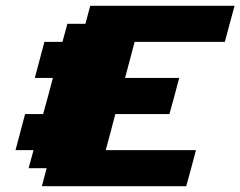

<svg xmlns="http://www.w3.org/2000/svg" viewBox="-20 -645 832 665"><path d="M125 0H625Q630.9 -21 642.1 -62.5Q653.3 -104 658.7 -125H346.2Q352.1 -145.5 363 -187.3Q374 -229 379.4 -250H566.9Q572.8 -270.5 584 -312.3Q595.2 -354 600.6 -375H413.1Q418.5 -395.5 429.7 -437.3Q440.9 -479 446.3 -500H758.8Q764.2 -520.5 775.4 -562.3Q786.6 -604 792.5 -625H292.5L275.9 -562.5H213.4L196.3 -500H133.8Q128.4 -479 117.2 -437.5Q106 -396 100.6 -375H163.1Q157.7 -354 146.5 -312.3Q135.3 -270.5 129.4 -250H66.9Q61.5 -229 50.3 -187.3Q39.1 -145.5 33.7 -125H96.2L79.1 -62.5H141.6Z"/></svg>

Font: Faithful 32x
Style: BoldOblique
Weight: 400
Foundry: Faithful Resource Pack
Version: Version 1.0; January 27, 2023